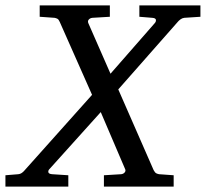

<svg xmlns="http://www.w3.org/2000/svg" viewBox="-64 -691 762 711"><path d="M618.2 -625Q610.4 -624 603.8 -618.9Q597.2 -613.8 594.2 -609.9L374 -359.9L504.9 -61Q509.8 -51.8 514.6 -49.3Q519.5 -46.9 524.9 -45.9L579.1 -42V0H320.8V-42L384.8 -45.9Q393.1 -46.9 397.9 -52.7Q402.8 -58.6 398.9 -65.9L309.1 -275.9L120.1 -65.9Q113.8 -60.1 115 -53.5Q116.2 -46.9 128.9 -45.9L189 -42V0H-43.9V-42L3.9 -45.9Q12.2 -46.9 18.6 -52Q24.9 -57.1 27.8 -61L276.9 -339.8L157.2 -609.9Q153.3 -619.1 148.4 -621.6Q143.6 -624 138.2 -625L83 -628.9V-670.9H342.8V-628.9L277.8 -625Q269.5 -624 264.6 -618.4Q259.8 -612.8 263.2 -605L345.2 -418L508.8 -605Q514.2 -610.8 513.4 -617.4Q512.7 -624 500 -625L452.1 -628.9V-670.9H678.2V-628.9Z"/></svg>

Font: Charis SIL Am
Style: Italic
Weight: 400
Italic angle: -11°
Foundry: SIL International
Version: Version 5.000